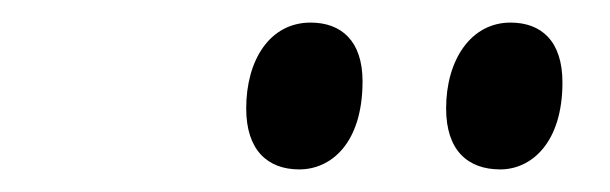

<svg xmlns="http://www.w3.org/2000/svg" viewBox="-20 -769 540 170"><path d="M423 -619C450 -619 478 -642 478 -696C478 -733 459 -749 432 -749C397 -749 375 -716 375 -673C375 -636 394 -619 423 -619ZM245 -619C273 -619 301 -642 301 -697C301 -733 282 -749 255 -749C219 -749 198 -716 198 -673C198 -636 217 -619 245 -619Z"/></svg>

Font: Noto Serif Display Condensed
Style: Bold Italic
Weight: 700
Width: 3
Italic angle: -12°
Designer: Monotype Design Team
Foundry: Monotype Imaging Inc.
Version: Version 2.009